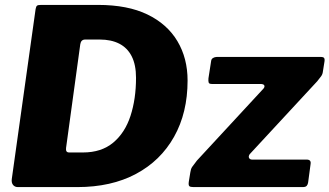

<svg xmlns="http://www.w3.org/2000/svg" viewBox="-20 -762 1342 782"><path d="M53 0Q40 0 33 -9Q26 -18 28 -33L125 -725Q127 -736 131 -739Q135 -742 148 -742H379Q500 -742 580.5 -703Q661 -664 702.5 -594.5Q744 -525 744 -434Q744 -303 689 -205Q634 -107 533.5 -53.5Q433 0 295 0H53ZM318 -141Q393 -141 441 -181Q489 -221 511.5 -290Q534 -359 534 -445Q534 -498 516.5 -532.5Q499 -567 466 -584Q433 -601 386 -601H327Q310 -601 307 -582L249 -159Q248 -150 251 -145.5Q254 -141 262 -141ZM768 0Q755 0 751 -4Q747 -8 749 -22L755 -59Q757 -74 762.5 -82Q768 -90 782 -108L1053 -401Q1059 -408 1056.5 -414Q1054 -420 1040 -420H843Q832 -420 830 -425.5Q828 -431 829 -443L840 -514Q841 -522 848 -526Q855 -530 862 -530H1289Q1304 -530 1302 -514L1295 -470Q1294 -460 1288 -451.5Q1282 -443 1272 -431L997 -134Q991 -125 994.5 -118.5Q998 -112 1007 -112H1229Q1248 -112 1245 -94L1235 -19Q1234 -11 1229.5 -5.5Q1225 0 1213 0H768Z"/></svg>

Font: Libre Franklin ExtraBold
Style: Italic
Weight: 800
Italic angle: -8°
Designer: Pablo Impallari, Rodrigo Fuenzalida, Nhung Nguyen
Foundry: Impallari Type
Version: Version 3.000